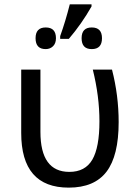

<svg xmlns="http://www.w3.org/2000/svg" viewBox="-20 -858 640 888"><path d="M78.1 -536.1H167V-248Q167 -63 300.8 -63Q374 -63 407 -119.6Q439.9 -176.3 439.9 -296.9Q439.9 -412.6 409.2 -536.1H498Q528.8 -416.5 528.8 -293Q528.8 -137.7 472.7 -64Q416.5 9.8 297.9 9.8Q78.1 9.8 78.1 -243.2ZM258.3 -690.9Q282.7 -758.8 302.7 -837.9H403.3V-828.1Q357.9 -748 298.3 -678.2H258.3ZM191.4 -731Q238.8 -731 238.8 -681.2Q238.8 -657.2 225.1 -644Q211.4 -630.9 191.4 -630.9Q144.5 -630.9 144.5 -681.2Q144.5 -731 191.4 -731ZM404.3 -731Q451.7 -731 451.7 -681.2Q451.7 -630.9 404.3 -630.9Q357.4 -630.9 357.4 -681.2Q357.4 -731 404.3 -731Z"/></svg>

Font: Droid Sans Mono
Style: Regular
Weight: 400
Monospace: yes
Foundry: Ascender Corporation
Version: Version 1.00 build 112